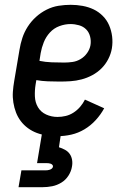

<svg xmlns="http://www.w3.org/2000/svg" viewBox="-20 -558 540 798"><path d="M219 8Q197 8 175 5Q153 2 133 -5.5Q113 -13 96 -25.5Q79 -38 66.5 -54.5Q54 -71 46.5 -90.5Q39 -110 35.5 -132Q32 -154 33.5 -176Q35 -198 39 -221L61 -351Q65 -376 73 -400.5Q81 -425 95.5 -447.5Q110 -470 130 -488Q150 -506 174 -518Q198 -530 223.5 -534Q249 -538 274 -538Q299 -538 323.5 -533.5Q348 -529 369 -519Q390 -509 407 -492Q424 -475 433.5 -453Q443 -431 446 -406.5Q449 -382 445 -357Q441 -334 430 -312.5Q419 -291 402 -274Q385 -257 363.5 -245.5Q342 -234 319 -228Q296 -222 273.5 -220.5Q251 -219 228 -219Q203 -219 178.5 -220Q154 -221 131 -225L128 -207Q124 -183 125 -157.5Q126 -132 138 -112Q150 -92 172 -82Q194 -72 219 -72Q236 -72 253 -76Q270 -80 285.5 -90Q301 -100 313 -114Q325 -128 333 -144L413 -108Q399 -82 378 -59Q357 -36 331 -20.5Q305 -5 276.5 1.5Q248 8 219 8ZM247 -298Q264 -298 281.5 -300.5Q299 -303 315 -312.5Q331 -322 342 -337.5Q353 -353 356 -370Q359 -388 354.5 -406Q350 -424 338 -436Q326 -448 308.5 -453Q291 -458 273 -458Q250 -458 227 -449.5Q204 -441 187.5 -423Q171 -405 162 -382.5Q153 -360 149 -337L144 -305Q169 -300 195 -299Q221 -298 247 -298ZM57 220 69 150H169Q173 150 177.5 149.5Q182 149 186.5 147.5Q191 146 195 143Q199 140 200 135Q201 131 198 127.5Q195 124 191 122.5Q187 121 182.5 120.5Q178 120 174 120H134L154 0H233L225 54Q238 58 250 64.5Q262 71 269.5 81.5Q277 92 279.5 106Q282 120 279 135Q276 154 264.5 172Q253 190 235 201Q217 212 197 216Q177 220 157 220Z"/></svg>

Font: Iosevka Slab Medium
Style: Italic
Weight: 500
Italic angle: -9°
Monospace: yes
Designer: Belleve Invis
Foundry: Belleve Invis
Version: Version 11.1.0; ttfautohint (v1.8.3)